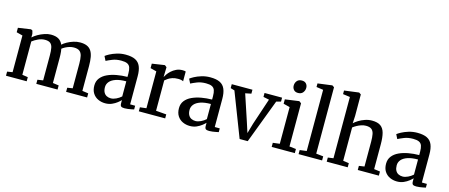

<svg xmlns="http://www.w3.org/2000/svg" viewBox="-50 -1450 4898 2093"><g transform="rotate(15 2399.0 -404.0)"><path d="M39.5 0V-46.5L99 -56V-470L29.5 -488V-538.5L172.5 -559.5L190 -550.5L199 -514.5L198.5 -474.5Q220 -495 254 -514.8Q288 -534.5 326.2 -547.2Q364.5 -560 398 -560Q452 -560 484.2 -541.2Q516.5 -522.5 533.5 -483Q552.5 -501 584.2 -518.8Q616 -536.5 653.5 -548.2Q691 -560 727.5 -560Q773 -560 804 -546.8Q835 -533.5 853 -506.2Q871 -479 878.8 -436.8Q886.5 -394.5 886.5 -336.5V-56L955 -46.5V0H718V-46.5L777.5 -56V-333.5Q777.5 -385.5 769.8 -420.2Q762 -455 740 -472Q718 -489 675.5 -489Q651.5 -489 627.5 -482Q603.5 -475 582.2 -463.8Q561 -452.5 545.5 -440.5Q548.5 -426.5 550.5 -410Q552.5 -393.5 553.2 -375Q554 -356.5 554 -336.5V-56L621.5 -46.5V0H381.5V-46.5L444 -56V-335.5Q444 -388 437.5 -421.8Q431 -455.5 410.8 -472Q390.5 -488.5 350 -488.5Q311.5 -488.5 273.5 -470.8Q235.5 -453 209 -432V-56L273 -46.5V0Z M1160.5 10.5Q1117 10.5 1079.8 -6.8Q1042.5 -24 1019.8 -59Q997 -94 997 -147Q997 -196.5 1024.2 -231.2Q1051.5 -266 1097.8 -287.5Q1144 -309 1202 -319.5Q1260 -330 1322 -330.5V-368Q1322 -410.5 1313 -436Q1304 -461.5 1280.2 -473Q1256.5 -484.5 1213 -484.5Q1156 -484.5 1113 -467.2Q1070 -450 1045.5 -437L1021 -486Q1032.5 -496 1065 -513.8Q1097.5 -531.5 1143.8 -545.8Q1190 -560 1241.5 -560Q1310.5 -560 1351 -539.8Q1391.5 -519.5 1409.5 -476.5Q1427.5 -433.5 1427.5 -366V-49L1484 -48.5V-6.5Q1473 -4 1455 -0.5Q1437 3 1416.8 5.8Q1396.5 8.5 1379 8.5Q1352 8.5 1340.5 0.2Q1329 -8 1329 -37V-70.5Q1317 -57.5 1293 -38.2Q1269 -19 1235.5 -4.2Q1202 10.5 1160.5 10.5ZM1206.5 -57.5Q1233.5 -57.5 1265.5 -72.5Q1297.5 -87.5 1322 -110V-280.5Q1252 -280.5 1205.8 -264.8Q1159.5 -249 1136.5 -221.8Q1113.5 -194.5 1113.5 -159.5Q1113.5 -124.5 1125.5 -101.8Q1137.5 -79 1158.8 -68.2Q1180 -57.5 1206.5 -57.5Z M1538.5 0V-45.5L1610 -54V-470L1540.5 -488V-538.5L1678.5 -559.5H1684L1705.5 -542.5L1705 -521.5L1702.5 -433.5L1705 -434.5Q1709.5 -444.5 1723 -464.2Q1736.5 -484 1759.5 -505.2Q1782.5 -526.5 1813.8 -541.5Q1845 -556.5 1884.5 -556.5Q1898 -556.5 1906.2 -555Q1914.5 -553.5 1920 -551.5V-441Q1914 -445.5 1899.2 -449.2Q1884.5 -453 1862 -453Q1824.5 -453 1797.2 -443.8Q1770 -434.5 1751 -421.8Q1732 -409 1718.5 -397V-54.5L1836 -45V0Z M2115.5 10.5Q2072 10.5 2034.8 -6.8Q1997.5 -24 1974.8 -59Q1952 -94 1952 -147Q1952 -196.5 1979.2 -231.2Q2006.5 -266 2052.8 -287.5Q2099 -309 2157 -319.5Q2215 -330 2277 -330.5V-368Q2277 -410.5 2268 -436Q2259 -461.5 2235.2 -473Q2211.5 -484.5 2168 -484.5Q2111 -484.5 2068 -467.2Q2025 -450 2000.5 -437L1976 -486Q1987.5 -496 2020 -513.8Q2052.5 -531.5 2098.8 -545.8Q2145 -560 2196.5 -560Q2265.5 -560 2306 -539.8Q2346.5 -519.5 2364.5 -476.5Q2382.5 -433.5 2382.5 -366V-49L2439 -48.5V-6.5Q2428 -4 2410 -0.5Q2392 3 2371.8 5.8Q2351.5 8.5 2334 8.5Q2307 8.5 2295.5 0.2Q2284 -8 2284 -37V-70.5Q2272 -57.5 2248 -38.2Q2224 -19 2190.5 -4.2Q2157 10.5 2115.5 10.5ZM2161.5 -57.5Q2188.5 -57.5 2220.5 -72.5Q2252.5 -87.5 2277 -110V-280.5Q2207 -280.5 2160.8 -264.8Q2114.5 -249 2091.5 -221.8Q2068.5 -194.5 2068.5 -159.5Q2068.5 -124.5 2080.5 -101.8Q2092.5 -79 2113.8 -68.2Q2135 -57.5 2161.5 -57.5Z M2678 7 2486 -490 2440.5 -503.5V-548H2674V-503.5L2607.5 -490L2705.5 -195L2743.5 -77.5L2776.5 -192L2876 -490L2810.5 -503.5V-548H3008.5V-503.5L2957.5 -490L2769.5 7Z M3038 0V-46.5L3114.5 -56V-470L3042 -488.5V-538L3196.5 -559.5H3201L3224 -542V-55L3299 -46.5V0ZM3161.5 -642.5Q3130 -642.5 3113.2 -662Q3096.5 -681.5 3096.5 -708.5Q3096.5 -739 3115 -761.8Q3133.5 -784.5 3169.5 -784.5H3170.5Q3202 -784.5 3218.8 -765.5Q3235.5 -746.5 3235.5 -719Q3235.5 -689 3217 -665.8Q3198.5 -642.5 3162.5 -642.5Z M3418.5 -56V-746.5L3341 -757.5V-798L3500.5 -819H3504.5L3526 -804V-55L3607 -46V0H3341.5V-46Z M3720.5 -55V-746.5L3640.5 -757.5V-798L3802 -819H3806.5L3828.5 -804L3829 -562.5L3824.5 -478Q3842.5 -495.5 3873.5 -514.8Q3904.5 -534 3943 -547.2Q3981.5 -560.5 4021.5 -560.5Q4084 -560.5 4118.2 -536.5Q4152.5 -512.5 4166 -462.8Q4179.5 -413 4179.5 -335.5V-55.5L4247.5 -46.5V0H4009.5V-46.5L4070.5 -55.5V-335.5Q4070.5 -387.5 4063.5 -421.5Q4056.5 -455.5 4035.5 -472.2Q4014.5 -489 3972.5 -489Q3947 -489 3921 -480.5Q3895 -472 3871.5 -459Q3848 -446 3830 -432V-56L3896 -46.5V0H3659V-46.5Z M4453 10.5Q4409.5 10.5 4372.2 -6.8Q4335 -24 4312.2 -59Q4289.5 -94 4289.5 -147Q4289.5 -196.5 4316.8 -231.2Q4344 -266 4390.2 -287.5Q4436.5 -309 4494.5 -319.5Q4552.5 -330 4614.5 -330.5V-368Q4614.5 -410.5 4605.5 -436Q4596.5 -461.5 4572.8 -473Q4549 -484.5 4505.5 -484.5Q4448.5 -484.5 4405.5 -467.2Q4362.5 -450 4338 -437L4313.5 -486Q4325 -496 4357.5 -513.8Q4390 -531.5 4436.2 -545.8Q4482.5 -560 4534 -560Q4603 -560 4643.5 -539.8Q4684 -519.5 4702 -476.5Q4720 -433.5 4720 -366V-49L4776.5 -48.5V-6.5Q4765.5 -4 4747.5 -0.5Q4729.5 3 4709.2 5.8Q4689 8.5 4671.5 8.5Q4644.5 8.5 4633 0.2Q4621.5 -8 4621.5 -37V-70.5Q4609.5 -57.5 4585.5 -38.2Q4561.5 -19 4528 -4.2Q4494.5 10.5 4453 10.5ZM4499 -57.5Q4526 -57.5 4558 -72.5Q4590 -87.5 4614.5 -110V-280.5Q4544.5 -280.5 4498.2 -264.8Q4452 -249 4429 -221.8Q4406 -194.5 4406 -159.5Q4406 -124.5 4418 -101.8Q4430 -79 4451.2 -68.2Q4472.5 -57.5 4499 -57.5Z"/></g></svg>

Font: Merriweather 36pt Medium
Style: Regular
Weight: 500
Version: Version 2.100